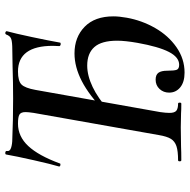

<svg xmlns="http://www.w3.org/2000/svg" viewBox="-16 -674 703 710"><g transform="rotate(-90 335.0 -319.5)"><path d="M97 -12Q131 -12 149 -18Q167 -24 176 -38.5Q185 -53 190 -83L272 -546Q275 -566 275 -576Q275 -593 266 -598.5Q257 -604 232 -604Q185 -604 149.5 -566Q114 -528 85 -449Q85 -447 81 -447Q78 -447 75.5 -448.5Q73 -450 74 -453Q82 -479 97 -545.5Q112 -612 118 -647Q118 -651 124 -651Q127 -651 129.5 -649.5Q132 -648 131 -645Q129 -634 143 -629.5Q157 -625 176 -625Q245 -622 325 -622Q384 -622 444 -624L505 -625Q534 -625 545.5 -629Q557 -633 562 -648Q564 -651 567 -651Q570 -651 572.5 -649Q575 -647 574 -645Q566 -616 552.5 -552.5Q539 -489 532 -449Q532 -446 527 -446Q524 -446 521.5 -447.5Q519 -449 519 -451L520 -475Q520 -604 425 -604Q390 -604 377 -591Q364 -578 357 -539L275 -78Q272 -57 272 -44Q272 -25 280 -18.5Q288 -12 306 -12Q310 -12 310 -6Q310 0 306 0Q283 0 270 -1L219 -2L147 -1Q129 0 97 0Q93 0 93 -6Q93 -12 97 -12ZM347 -45Q347 -66 360.5 -80.5Q374 -95 395 -95Q413 -95 420.5 -84.5Q428 -74 428 -52Q428 -26 431.5 -17Q435 -8 450 -8Q478 -8 497.5 -46Q517 -84 531 -162Q539 -208 539 -237Q539 -295 515.5 -321.5Q492 -348 447 -348Q410 -348 368 -328Q326 -308 283 -269L276 -282Q337 -341 389.5 -368Q442 -395 492 -395Q552 -395 590.5 -357.5Q629 -320 629 -251Q629 -230 624 -202Q614 -146 586 -97Q558 -48 515 -18Q472 12 421 12Q386 12 366.5 -4Q347 -20 347 -45Z"/></g></svg>

Font: Cormorant Infant SemiBold
Style: Italic
Weight: 600
Italic angle: -10°
Designer: Christian Thalmann (Catharsis Fonts)
Foundry: Catharsis Fonts
Version: Version 4.000